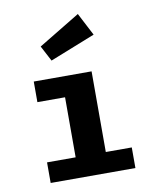

<svg xmlns="http://www.w3.org/2000/svg" viewBox="-71 -649 569 704"><g transform="rotate(-10 213.0 -296.5)"><path d="M279.8 -76.7H376.5V0H61V-76.7H167.5V-300.3H64.5V-377H279.8ZM310.5 -508.3 142.1 -441.4 111.8 -499 266.6 -592.8Z"/></g></svg>

Font: Amiri Typewriter
Style: Bold
Weight: 700
Monospace: yes
Designer: Khaled Hosny
Version: Version 1.1